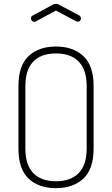

<svg xmlns="http://www.w3.org/2000/svg" viewBox="-20 -973 583 999"><path d="M76 -200V-525Q76 -632 129 -681.5Q182 -731 271 -731Q360 -731 413.5 -681.5Q467 -632 467 -525V-200Q467 -93 413.5 -43.5Q360 6 271 6Q182 6 129 -43.5Q76 -93 76 -200ZM431 -200V-525Q431 -610 389.5 -652.5Q348 -695 271 -695Q194 -695 153 -652.5Q112 -610 112 -525V-200Q112 -115 153 -72.5Q194 -30 271 -30Q348 -30 389.5 -72.5Q431 -115 431 -200ZM271 -918 167 -862Q166 -862 163 -860.5Q160 -859 159 -859Q152 -859 146.5 -864.5Q141 -870 141 -878Q141 -888 150 -892L254 -948Q262 -953 271 -953Q280 -953 288 -948L392 -893Q401 -888 401 -876Q401 -869 396 -864.5Q391 -860 384 -860L375 -863Z"/></svg>

Font: Dosis
Style: ExtraLight
Weight: 250
Designer: Edgar Tolentino, Pablo Impallari, Igino Marini
Foundry: Edgar Tolentino, Pablo Impallari, Igino Marini
Version: Version 1.007